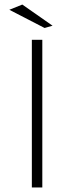

<svg xmlns="http://www.w3.org/2000/svg" viewBox="-20 -824 326 844"><path d="M120 0V-649H166V0ZM176 -701 21 -781 78 -804 211 -711Z"/></svg>

Font: Julius Sans One
Style: Regular
Weight: 400
Designer: Luciano Vergara
Foundry: LatinoType
Version: Version 1.001